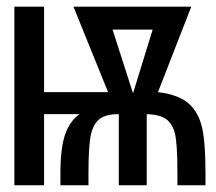

<svg xmlns="http://www.w3.org/2000/svg" viewBox="-20 -548 640 568"><path d="M22.5 0V-528.3H110.4V-275.4H299.8L197.3 -528.3H545.9L447.3 -275.4Q502.4 -269 532.2 -246.6Q562 -224.1 575 -181.4Q587.9 -138.7 587.9 -34.2V0H504.9V-34.2Q504.9 -125.5 497.1 -154.5Q489.3 -183.6 470.5 -196.3Q451.7 -209 414.1 -210.4V0H331.5V-210.4Q294.9 -210.4 276.4 -197.3Q257.8 -184.1 249.8 -153.3Q241.7 -122.6 241.7 -34.2V0H158.7V-34.2Q158.7 -109.4 172.4 -149.4Q186 -189.5 215.3 -210.4H110.4V0ZM431.6 -460.4H313L373.5 -272Z"/></svg>

Font: Cousine
Style: Regular
Weight: 400
Monospace: yes
Designer: Steve Matteson
Foundry: Ascender Corporation
Version: Version 1.20